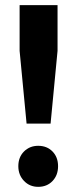

<svg xmlns="http://www.w3.org/2000/svg" viewBox="-20 -715 279 744"><path d="M56 -695H203V-518L176 -236H83L56 -518ZM128 9Q95 9 73 -14Q51 -37 51 -71Q51 -106 73 -128Q95 -150 128 -150Q162 -150 183.5 -128Q205 -106 205 -71Q205 -36 183.5 -13.5Q162 9 128 9Z"/></svg>

Font: Argentum Sans SemiBold
Style: Regular
Weight: 600
Designer: Julieta Ulanovsky (Modified by Cristiano Sobral)
Foundry: Julieta Ulanovsky
Version: Version 5.001;November 22, 2018;FontCreator 11.5.0.2425 64-b